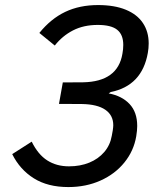

<svg xmlns="http://www.w3.org/2000/svg" viewBox="-20 -746 640 778"><path d="M29.5 -121.5 108.5 -172Q134 -120 171.5 -96Q209 -72 259.5 -72Q305 -72 341.8 -87Q378.5 -102 402.5 -130Q426.5 -158 433 -196L437 -218Q439 -232 439 -238.5Q439 -279 406.8 -301.2Q374.5 -323.5 311.5 -324.5L219 -325L234.5 -412L316.5 -412.5Q457 -415 476 -528Q479.5 -546 479.5 -564Q479.5 -605.5 455 -625.2Q430.5 -645 376 -645Q319 -645 275.8 -622.8Q232.5 -600.5 202 -561.5L139.5 -612.5Q186 -670 244.2 -697.8Q302.5 -725.5 377.5 -725.5Q444 -725.5 490 -706.5Q536 -687.5 559.2 -652.5Q582.5 -617.5 582.5 -570Q582.5 -550.5 579 -531.5Q555.5 -398.5 428.5 -373L420.5 -367.5Q474 -357.5 505 -324.5Q536 -291.5 536 -235.5Q536 -217.5 532 -193.5Q522 -134.5 484.2 -87.8Q446.5 -41 387.5 -14.5Q328.5 12 257 12Q173.5 12 117 -23.5Q60.5 -59 29.5 -121.5Z"/></svg>

Font: JuliaMono Medium
Style: Italic
Weight: 500
Italic angle: -9°
Monospace: yes
Designer: cormullion
Foundry: corm
Version: Version 0.054; ttfautohint (v1.8.4)